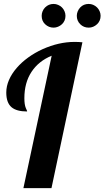

<svg xmlns="http://www.w3.org/2000/svg" viewBox="-20 -965 536 985"><path d="M211.4 -840.8Q193.8 -857.4 193.8 -883.8Q193.8 -896 198.5 -907.2Q203.1 -918.5 211.4 -926.8Q229.5 -944.8 254.9 -944.8Q267.1 -944.8 278.3 -939.9Q289.6 -935.1 297.9 -926.8Q306.2 -918.5 311 -907.2Q315.9 -896 315.9 -883.8Q315.9 -857.9 297.9 -840.8Q289.1 -832.5 277.8 -827.9Q266.6 -823.2 254.9 -823.2Q230 -823.2 211.4 -840.8ZM391.6 -840.8Q374 -858.4 374 -883.8Q374 -895.5 378.7 -906.7Q383.3 -918 391.6 -926.8Q408.7 -944.8 435.1 -944.8Q459 -944.8 478 -926.8Q486.3 -918.5 491.2 -907.2Q496.1 -896 496.1 -883.8Q496.1 -857.9 478 -840.8Q459 -823.2 435.1 -823.2Q409.2 -823.2 391.6 -840.8ZM245.1 -679.2Q177.7 -651.4 141.4 -595.9Q105 -540.5 105 -460.9Q105 -428.7 112.3 -411.1Q114.3 -404.8 117.2 -399.9Q119.1 -396.5 119.1 -393.1Q65.4 -393.1 39.6 -414.6Q12.2 -437.5 12.2 -490.2Q12.2 -522.5 26.1 -554.7Q40 -586.9 65.9 -616.7Q90.8 -645.5 124.5 -669.9Q158.2 -694.3 197.8 -712.4Q281.7 -750 362.8 -750Q385.3 -750 402.8 -748L244.1 0H100.1Z"/></svg>

Font: Pattaya
Style: Regular
Weight: 400
Designer: Pablo Impallari / Thai characters Designed by Thanarat Vachiruckul and Suppakit Chalermlarp
Foundry: Pablo Impallari
Version: Version 2.001